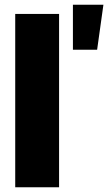

<svg xmlns="http://www.w3.org/2000/svg" viewBox="-20 -786 454 806"><path d="M228 -727.5H43.9V0H228ZM286.1 -577.1H387.7L414.1 -766.1H286.1Z"/></svg>

Font: Raveo Display Display ExtraBold
Style: Regular
Weight: 800
Designer: Jakub Foglar, Rasmus Andersson (Inter)
Foundry: Jakubfoglar.com
Version: Version 1.100;Glyphs 3.2.3 (3260)